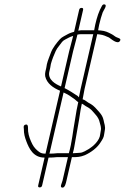

<svg xmlns="http://www.w3.org/2000/svg" viewBox="-20 -743 569 876"><path d="M239 -26H290L265.3 81C262.6 92.8 250.9 111.5 263.9 113C276.6 114.4 280.6 92.7 283.3 81L308 -26H310C334.7 -26 346.1 -26.8 367.1 -35C395.1 -47.6 423.4 -68.1 439.9 -95C448.5 -108.9 453.7 -115.5 455.5 -132C456.6 -136.7 457.4 -141.7 457.9 -147C462.5 -166.6 454.9 -179.2 452.8 -194C449.3 -210.5 443.2 -219.6 431.8 -233C421.9 -244.5 407.3 -261 394.9 -268L382.5 -275C374.5 -280.3 367 -287.3 357 -290C359.8 -305.3 362.8 -321 365.8 -337L423.5 -587C426 -586.3 429.3 -586 433.3 -586C453.6 -583.7 461.6 -578.1 477.1 -572C484.2 -568 516.4 -537.5 527.5 -556.5C533.2 -566.2 523.6 -568.2 516.8 -571C504.7 -574.7 499.6 -582.5 487.8 -588C472 -596 461.4 -601.9 438.4 -604C433.8 -604 430.2 -604.3 427.7 -605C428.9 -613 430.4 -621.3 432.4 -630C437.6 -652.5 442.5 -669.4 448.4 -686C451.9 -695.5 470.5 -718.7 458.3 -722.5C453 -724.2 448.8 -722.3 445.5 -717C430.9 -691 422.9 -666.5 414.4 -630C412.6 -622 411 -613.7 409.7 -605H353.7C348.3 -605 342.9 -604.3 337.2 -603L359.1 -698C360.5 -704 358.2 -707 352.2 -707C346.2 -707 342.5 -704 341.1 -698L318.1 -598C309.5 -595.4 299.2 -592.6 290.8 -588C278.7 -580.6 263.1 -575 253.2 -564C239.4 -548.6 219.4 -523.8 211.9 -502C206 -484.6 198.3 -469 193.9 -450C193.2 -444 192.2 -438.3 191 -433L187 -416C185.5 -409.3 185.2 -402.3 186.2 -395C193.6 -361.9 222.9 -341.8 254 -329L187.7 -42H186.7C174.3 -42 166.3 -44.3 158.5 -50C146.4 -58.5 134.4 -71.4 127.6 -85C118.6 -103.3 110.5 -121.9 108.2 -144C106.8 -154.4 111.6 -178.6 96.8 -174.5C85.6 -171.4 88 -162.7 88.8 -155C88.6 -132.1 93.5 -116 100.5 -97.5C112.7 -65.3 132.3 -24 182.5 -24H183.5L154.2 103C152.8 109 155.1 112 161.1 112C167.1 112 170.8 109 172.2 103L201.5 -24H202.5C215.1 -24 227.2 -24.7 239 -26ZM206.7 -42H205.7L270.1 -321C273.7 -319 275.8 -318 276.4 -318C292.7 -311.3 307.8 -298.7 321 -290L332.6 -280C333.8 -279.3 335.3 -278.3 337 -277C334.7 -264.3 332.2 -252 329.4 -240C327.1 -224 324.4 -208.3 321.6 -193C312 -141.8 308.7 -94.3 294.2 -44H241.2C230.2 -42.7 218.7 -42 206.7 -42ZM353.3 -270C360.5 -267.4 364.6 -262.5 370.8 -259L383.2 -252C386.7 -250 391.8 -246 398.4 -240C411.4 -225 430.1 -207.8 434.2 -187C437 -173.6 443.6 -162.8 439.5 -145C439.1 -140.3 438.3 -135.7 437.2 -131C435.4 -101.5 404.2 -75 385.7 -63.5C376.9 -58.1 356.7 -46 345.6 -46C341.5 -45.3 336.7 -45 331.4 -45C325.9 -44.3 320.2 -44 314.2 -44H312.2C315.6 -56 317.9 -66 319.1 -74C327.8 -127.1 340 -186.7 347.6 -241C350 -251 351.9 -260.7 353.3 -270ZM331 -576 333.1 -585C338.7 -586.3 344.2 -587 349.5 -587H405.5L347.6 -336C345.5 -324 343 -311.7 340 -299L334.4 -305C315.8 -317.2 296 -330.4 274.7 -341L313.6 -509.5C318.9 -532.2 325.5 -552.1 331 -576ZM222.3 -482C232.5 -505.7 234.7 -516.2 250.5 -535C261.5 -549.3 264.5 -556.2 278 -563C289.6 -568.7 298.5 -574.8 310.4 -578C311.8 -578 312.9 -578.3 313.7 -579L313 -576C307.4 -551.6 300.8 -531.9 295.5 -509L258.3 -348L257.6 -349C233.1 -359.1 196.7 -379.7 205 -416L209 -433C210.4 -439 211.4 -445 212.1 -451C213.4 -456.3 214.8 -461.3 216.6 -466C217.2 -468.8 221.7 -479.4 222.3 -482Z"/></svg>

Font: HoneyBee
Style: BLnIt
Weight: 100
Foundry: Cannot Into Space Fonts
Version: Version 0.89